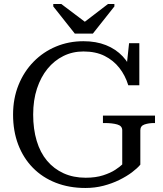

<svg xmlns="http://www.w3.org/2000/svg" viewBox="-20 -925 810 955"><path d="M352 -758H442L549 -893V-905H517L397 -813H407L285 -905H245V-893ZM678 -277V-106Q663 -88 636.5 -68Q610 -48 573.5 -30Q537 -12 494.5 -1Q452 10 405 10Q324 10 257.5 -16Q191 -42 143.5 -90.5Q96 -139 70.5 -206Q45 -273 45 -355Q45 -435 72 -502Q99 -569 147 -618Q195 -667 258.5 -693.5Q322 -720 395 -720Q458 -720 507 -700.5Q556 -681 590 -645Q624 -609 641 -559L607 -570L622 -710H673V-501H618Q603 -550 573.5 -587.5Q544 -625 500 -647Q456 -669 395 -669Q341 -669 295.5 -646.5Q250 -624 216.5 -583Q183 -542 164 -484.5Q145 -427 145 -355Q145 -283 162.5 -224.5Q180 -166 214 -125.5Q248 -85 296.5 -63Q345 -41 406 -41Q456 -41 493 -53Q530 -65 553.5 -80.5Q577 -96 588 -107V-277Q588 -299 563 -306Q538 -313 501 -313H492V-350H751V-313H746Q720 -313 699 -306Q678 -299 678 -277Z"/></svg>

Font: Roboto Serif 72pt
Style: Regular
Weight: 400
Designer: Greg Gazdowicz
Foundry: Commercial Type
Version: Version 1.008